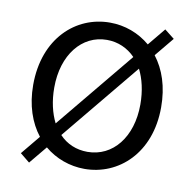

<svg xmlns="http://www.w3.org/2000/svg" viewBox="-70 -636 742 733"><g transform="rotate(10 301.0 -269.5)"><path d="M89 26 146 -43C189 -7 244 13 301 13C433 13 549 -91 549 -269C549 -349 527 -413 490 -461L551 -535L513 -565L457 -497C413 -534 359 -554 301 -554C169 -554 53 -450 53 -269C53 -190 76 -125 113 -78L52 -4ZM301 -53C258 -53 220 -69 192 -99L440 -400C458 -364 469 -319 469 -266C469 -139 399 -53 301 -53ZM163 -139C145 -175 134 -220 134 -273C134 -400 204 -487 301 -487C344 -487 382 -470 411 -440Z"/></g></svg>

Font: ChiuKong Gothic CL Normal
Style: Regular
Weight: 350
Designer: Ryoko NISHIZUKA 西塚涼子 (kana, bopomofo & ideographs); Paul D. Hunt (Latin, Greek & Cyrillic); Sandoll Communications 산돌커뮤니
Foundry: Adobe
Version: Version 1.300